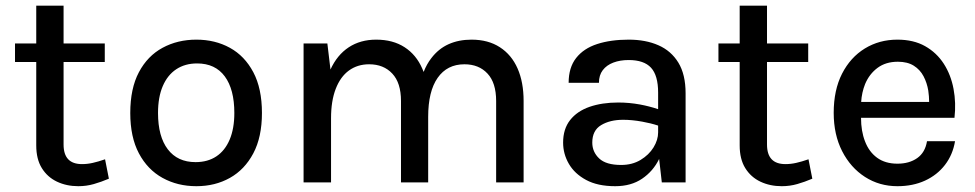

<svg xmlns="http://www.w3.org/2000/svg" viewBox="-20 -644 3444 678"><path d="M108 -425H33V-490.5H108V-624H204.5V-490.5H350V-425H204.5V-133.5Q204.5 -64.5 269.5 -64.5Q288.5 -64.5 307.5 -68.8Q326.5 -73 351 -81.5L364.5 -13Q337.5 -1.5 311.2 6Q285 13.5 256.5 13.5Q215 13.5 181.2 -2.5Q147.5 -18.5 127.8 -50.2Q108 -82 108 -130.5Z M670.5 -71.5Q713.5 -71.5 744 -91.8Q774.5 -112 791 -151Q807.5 -190 807.5 -245Q807.5 -328.5 773.8 -374.2Q740 -420 676 -420Q633.5 -420 602.5 -399.5Q571.5 -379 554.8 -340Q538 -301 538 -245Q538 -162 572.5 -116.8Q607 -71.5 670.5 -71.5ZM673.5 13.5Q607 13.5 554 -15.8Q501 -45 470.5 -102.5Q440 -160 440 -245Q440 -331.5 470.5 -389Q501 -446.5 554 -475.2Q607 -504 673.5 -504Q739.5 -504 791.8 -475.2Q844 -446.5 874.5 -389Q905 -331.5 905 -245Q905 -160 874.5 -102.5Q844 -45 791.8 -15.8Q739.5 13.5 673.5 13.5Z M1492 -231.5V0H1396V-287.5Q1396 -351.5 1365.2 -384.2Q1334.5 -417 1283.5 -417Q1242.5 -417 1212.2 -395Q1182 -373 1165.5 -330.2Q1149 -287.5 1149 -226.5V0H1052V-490.5H1136L1147 -398.5Q1170.5 -450 1211.5 -477Q1252.5 -504 1308.5 -504Q1367.5 -504 1408.8 -477.2Q1450 -450.5 1471 -402L1476 -390Q1487 -418 1503 -438.5Q1528.5 -472 1564.2 -488Q1600 -504 1645 -504Q1704 -504 1745.2 -477.2Q1786.5 -450.5 1807.8 -402Q1829 -353.5 1829 -287.5V0H1732V-287.5Q1732 -351.5 1701.5 -384.2Q1671 -417 1620 -417Q1559 -417 1525.5 -369.2Q1492 -321.5 1492 -231.5Z M2307.5 -83.5V-82.5Q2286.5 -39.5 2247.5 -13Q2208.5 13.5 2152.5 13.5Q2090.5 13.5 2049.8 -8.5Q2009 -30.5 1988.8 -65.5Q1968.5 -100.5 1968.5 -140.5Q1968.5 -188.5 1993.2 -220Q2018 -251.5 2062 -266.8Q2106 -282 2163 -282Q2202 -282 2240 -275Q2272.5 -269 2304 -258.5V-317Q2304 -377.5 2279 -404.8Q2254 -432 2200 -432Q2169.5 -432 2145.8 -423Q2122 -414 2108.5 -396.2Q2095 -378.5 2095 -351.5H1988Q1988 -405.5 2014.5 -439.2Q2041 -473 2088.8 -488.5Q2136.5 -504 2200 -504Q2260 -504 2305 -484.2Q2350 -464.5 2375.5 -422.8Q2401 -381 2401 -314.5V0H2317ZM2304 -200.5Q2278.5 -209 2247.5 -214.5Q2211.5 -221 2180.5 -221Q2134 -221 2102.8 -202.2Q2071.5 -183.5 2071.5 -140.5Q2071.5 -107.5 2095.8 -84.5Q2120 -61.5 2173.5 -61.5Q2212.5 -61.5 2242 -79.2Q2271.5 -97 2287.8 -123.5Q2304 -150 2304 -176.5Z M2592 -425H2517V-490.5H2592V-624H2688.5V-490.5H2834V-425H2688.5V-133.5Q2688.5 -64.5 2753.5 -64.5Q2772.5 -64.5 2791.5 -68.8Q2810.5 -73 2835 -81.5L2848.5 -13Q2821.5 -1.5 2795.2 6Q2769 13.5 2740.5 13.5Q2699 13.5 2665.2 -2.5Q2631.5 -18.5 2611.8 -50.2Q2592 -82 2592 -130.5Z M3261 -284Q3261 -303.5 3258 -324Q3253.5 -351.5 3241.2 -374.8Q3229 -398 3206.8 -412Q3184.5 -426 3150.5 -426Q3108 -426 3079 -404.5Q3050 -383 3035 -347.5Q3023 -317.5 3021 -284ZM3020.5 -228Q3020.5 -181 3034.5 -145Q3048.5 -108 3077.2 -87Q3106 -66 3149 -66Q3191 -66 3219 -85.8Q3247 -105.5 3253.5 -145.5H3352.5Q3344.5 -97.5 3317 -61.8Q3289.5 -26 3246.5 -6.2Q3203.5 13.5 3149 13.5Q3085.5 13.5 3034.5 -19.2Q2983.5 -52 2953.8 -110.2Q2924 -168.5 2924 -245.5Q2924 -326 2953.5 -383.8Q2983 -441.5 3034 -472.8Q3085 -504 3149 -504Q3206 -504 3246.8 -481Q3287.5 -458 3312.8 -418.8Q3338 -379.5 3347.2 -330Q3356.5 -280.5 3350.5 -228Z"/></svg>

Font: Betinya Sans Medium
Style: Regular
Weight: 500
Designer: Jonathan Pinhorn
Version: Version 2.001;December 9, 2019;FontCreator 12.0.0.2547 64-bi